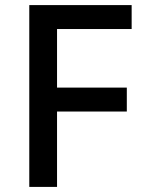

<svg xmlns="http://www.w3.org/2000/svg" viewBox="-20 -734 569 754"><path d="M204 0H95V-714H497V-620H204V-390H478V-296H204Z"/></svg>

Font: Noto Sans Sora Sompeng Medium
Style: Regular
Weight: 500
Designer: Monotype Design Team. David Williams.
Foundry: Monotype Imaging Inc.
Version: Version 2.101; ttfautohint (v1.8.4.7-5d5b)